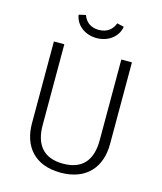

<svg xmlns="http://www.w3.org/2000/svg" viewBox="-136 -1043 976 1155"><g transform="rotate(15 352.0 -466.0)"><path d="M351 -826C426 -826 483 -873 492 -934L449 -944C435 -904 402 -877 351 -877C300 -877 268 -904 254 -944L211 -934C220 -873 276 -826 351 -826ZM595 -740H529V-237C529 -118 476 -44 352 -44C228 -44 174 -117 174 -237V-740H109V-231C109 -89 188 12 352 12C514 12 595 -89 595 -231Z"/></g></svg>

Font: Glow Sans SC Normal
Style: Regular
Weight: 400
Designer: Ryoko NISHIZUKA (kana, bopomofo & ideographs); Paul D. Hunt (Latin, Greek & Cyrillic); Sandoll Communications, Soo-young
Version: Version 0.93